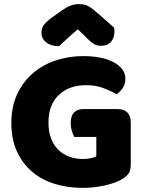

<svg xmlns="http://www.w3.org/2000/svg" viewBox="-20 -895 704 931"><path d="M614 -99Q614 -68 603 -53Q592 -38 568 -24Q554 -16 533 -8.5Q512 -1 487 4.5Q462 10 434.5 13Q407 16 380 16Q308 16 245 -3.5Q182 -23 135.5 -62.5Q89 -102 62 -161Q35 -220 35 -298Q35 -380 64.5 -441Q94 -502 142.5 -542.5Q191 -583 253.5 -603Q316 -623 382 -623Q477 -623 532.5 -592.5Q588 -562 588 -513Q588 -487 575 -468Q562 -449 545 -438Q520 -453 482.5 -467.5Q445 -482 398 -482Q314 -482 264.5 -434Q215 -386 215 -301Q215 -255 228.5 -221.5Q242 -188 265 -166.5Q288 -145 318 -134.5Q348 -124 382 -124Q404 -124 421 -128Q438 -132 447 -137V-231H340Q334 -242 328.5 -260Q323 -278 323 -298Q323 -334 339.5 -350Q356 -366 382 -366H551Q581 -366 597.5 -349.5Q614 -333 614 -303ZM357 -753Q323 -724 304 -706Q285 -688 266 -671Q227 -671 204 -689.5Q181 -708 181 -737Q181 -757 192 -773Q203 -789 229 -808L278 -843Q302 -860 321.5 -867.5Q341 -875 361 -875Q374 -875 384.5 -873.5Q395 -872 406 -866.5Q417 -861 430 -850.5Q443 -840 463 -823L533 -761Q534 -756 534.5 -752Q535 -748 535 -743Q535 -712 518.5 -692.5Q502 -673 471 -673Q461 -673 453 -674.5Q445 -676 436.5 -681Q428 -686 417 -695.5Q406 -705 391 -721Z"/></svg>

Font: Baloo Bhaijaan
Style: Regular
Weight: 400
Designer: Devika Bhansali and Ek Type
Foundry: Ek Type
Version: Version 1.443;PS 1.000;hotconv 16.6.51;makeotf.lib2.5.65220;